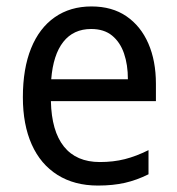

<svg xmlns="http://www.w3.org/2000/svg" viewBox="-20 -566 550 596"><path d="M264 -546Q328 -546 372.5 -515.5Q417 -485 440.5 -431Q464 -377 464 -306V-252H138Q140 -159 178.5 -111Q217 -63 290 -63Q332 -63 367.5 -72Q403 -81 441 -100V-25Q405 -7 368 1.5Q331 10 284 10Q211 10 158.5 -23Q106 -56 78.5 -117.5Q51 -179 51 -264Q51 -353 76.5 -416Q102 -479 150 -512.5Q198 -546 264 -546ZM263 -476Q208 -476 176.5 -436Q145 -396 139 -320H377Q377 -365 365 -400Q353 -435 328 -455.5Q303 -476 263 -476Z"/></svg>

Font: Noto Sans Khmer SemiCondensed
Style: Regular
Weight: 400
Width: 4
Designer: Danh Hong and the Monotype Design Team
Foundry: Monotype Imaging Inc.
Version: Version 2.004